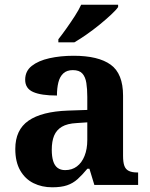

<svg xmlns="http://www.w3.org/2000/svg" viewBox="-20 -786 639 816"><path d="M202 10Q158 10 122.5 -7.5Q87 -25 66 -61.4Q45 -97.7 45 -153Q45 -234 101 -273Q157 -312 269 -316L351 -318.8V-374Q351 -407.6 347 -433.3Q343 -459 330 -473.5Q317 -488 289.5 -488Q264 -488 249 -474Q234 -460 228 -435.5Q222 -411 222 -380Q155 -380 121 -395Q87 -410 87 -447Q87 -483.8 115 -505.9Q143 -528 189.9 -538.5Q236.8 -549 292.8 -549Q398 -549 450.5 -511Q503 -473 503 -379.4V-124.1Q503 -96.6 508.5 -81.3Q514 -66 527.7 -59.5Q541.4 -53 563 -53H567V0H381L360 -69H351.4Q329 -42 309.5 -24.5Q290 -7 265 1.5Q240 10 202 10ZM256.8 -63Q286 -63 306.8 -78.7Q327.7 -94.3 339.3 -123.3Q351 -152.3 351 -191V-266L306 -263Q266 -261 242.9 -247.3Q219.9 -233.5 209.9 -209.3Q200 -185.1 200 -149.4Q200 -121 206 -101.5Q212 -82 224.8 -72.5Q237.6 -63 256.8 -63ZM228 -619Q243 -638 261.5 -664Q280 -690 297.5 -717Q315 -744 325 -766H482V-756Q473 -743 451.5 -723Q430 -703 403 -681Q376 -659 348 -639.5Q320 -620 296 -606H228Z"/></svg>

Font: Noto Serif Armenian
Style: Regular
Weight: 400
Designer: Monotype Design Team
Foundry: Monotype Imaging Inc.
Version: Version 2.007